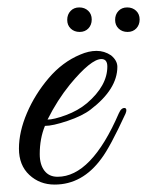

<svg xmlns="http://www.w3.org/2000/svg" viewBox="-20 -493 396 517"><path d="M101 -154Q87 -120 87 -78Q87 -50 99.5 -33.5Q112 -17 135 -17Q226 -17 300 -188Q307 -204 317 -202Q323 -199 318 -187Q276 -96 253 -66Q202 4 127 4Q87 4 59 -22Q31 -48 31 -93Q31 -138 52.5 -188.5Q74 -239 111 -282.5Q148 -326 196 -346Q219 -356 240 -356Q261 -356 279 -344Q296 -330 296 -313Q296 -253 224 -198Q202 -181 162 -167.5Q122 -154 101 -154ZM269 -314Q269 -334 253 -334Q225 -334 168 -265Q134 -223 108 -171Q125 -171 157.5 -183Q190 -195 214 -215Q269 -262 269 -314ZM322.5 -473Q337 -473 346.5 -464Q356 -455 356 -440.5Q356 -426 347 -416.5Q338 -407 323.5 -407Q309 -407 299.5 -416Q290 -425 290 -439.5Q290 -454 299 -463.5Q308 -473 322.5 -473ZM193.5 -473Q208 -473 217.5 -464Q227 -455 227 -440.5Q227 -426 218 -416.5Q209 -407 194.5 -407Q180 -407 170.5 -416Q161 -425 161 -439.5Q161 -454 170 -463.5Q179 -473 193.5 -473Z"/></svg>

Font: Great Vibes
Style: Regular
Weight: 400
Designer: Robert E. Leuschke
Foundry: Robert E. Leuschke
Version: Version 1.001